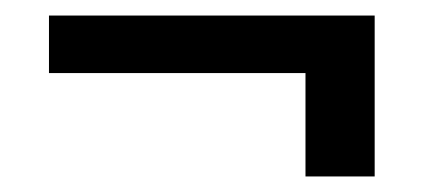

<svg xmlns="http://www.w3.org/2000/svg" viewBox="-20 -363 545 247"><path d="M373 -269H43V-343H462V-136H373Z"/></svg>

Font: Pridi
Style: Regular
Weight: 400
Designer: Katatrad Team
Foundry: CadsonDemak
Version: Version 1.001